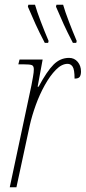

<svg xmlns="http://www.w3.org/2000/svg" viewBox="-20 -786 360 806"><path d="M112 -428Q115 -444 118.5 -463.5Q122 -483 122 -495Q122 -509 114 -512.5Q106 -516 77 -516H57L62 -536H159L138 -422H142Q177 -487 205 -515Q233 -543 270 -543Q292 -543 306 -526.5Q320 -510 320 -486Q320 -472 315 -464Q310 -456 293 -456Q293 -494 285 -506Q277 -518 264 -518Q239 -518 214.5 -493Q190 -468 168 -428.5Q146 -389 130 -344.5Q114 -300 105 -260L49 0H21ZM286 -606Q263 -650 247.5 -684Q232 -718 215 -758L217 -766H245Q253 -738 269 -696Q285 -654 302 -614L300 -606ZM168 -606Q145 -650 129.5 -684Q114 -718 97 -758L99 -766H127Q135 -738 151 -696Q167 -654 184 -614L182 -606Z"/></svg>

Font: Noto Serif ExtraCondensed Thin
Style: Italic
Weight: 100
Width: 2
Italic angle: -12°
Designer: Monotype Design Team
Foundry: Monotype Imaging Inc.
Version: Version 2.013